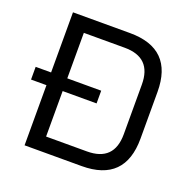

<svg xmlns="http://www.w3.org/2000/svg" viewBox="-123 -813 936 936"><g transform="rotate(20 345.0 -345.0)"><path d="M20 -312V-378H100V-690H396Q620 -690 620 -466V-224Q620 0 396 0H100V-312ZM184 -76H396Q536 -76 536 -216V-474Q536 -614 396 -614H184V-378H360V-312H184Z"/></g></svg>

Font: Oxanium ExtraLight
Style: Regular
Weight: 400
Version: Version 2.000